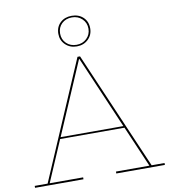

<svg xmlns="http://www.w3.org/2000/svg" viewBox="-104 -1098 1061 1187"><g transform="rotate(-10 426.5 -504.0)"><path d="M834 -12V0H529V-12H739L628 -270H224L113 -12H323V0H19V-12H100L418 -752H434L753 -12ZM623 -281 427 -737H425L229 -281ZM326 -912Q326 -955 354 -981.5Q382 -1008 426 -1008Q470 -1008 498 -981.5Q526 -955 526 -912Q526 -871 497.5 -843.5Q469 -816 426 -816Q383 -816 354.5 -843.5Q326 -871 326 -912ZM515 -912Q515 -949 489.5 -973.5Q464 -998 426 -998Q387 -998 362 -974Q337 -950 337 -912Q337 -875 362 -850.5Q387 -826 426 -826Q464 -826 489.5 -850.5Q515 -875 515 -912Z"/></g></svg>

Font: Hepta Slab Thin
Style: Regular
Weight: 250
Designer: Michael LaGattuta
Foundry: Michael LaGattuta
Version: Version 1.100; ttfautohint (v1.8) -l 8 -r 50 -G 200 -x 14 -D